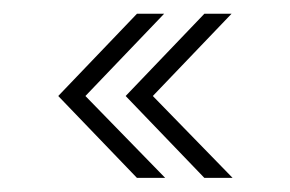

<svg xmlns="http://www.w3.org/2000/svg" viewBox="-20 -404 411 272"><path d="M269.5 -152 158 -268 269.5 -384.5H308L196.5 -268L309.5 -152ZM174 -152 62.5 -268 174 -384.5H212.5L101 -268L214 -152Z"/></svg>

Font: Imbue Thin 10pt Medium
Style: Regular
Weight: 500
Version: Version 1.102